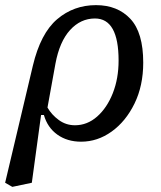

<svg xmlns="http://www.w3.org/2000/svg" viewBox="-31 -540 629 748"><path d="M185 -292 154 -121Q170 -93 198 -72.5Q226 -52 261 -52Q309 -52 347.5 -86Q386 -120 408.5 -177Q431 -234 431 -304Q431 -468 339 -468Q283 -468 242 -423Q201 -378 185 -292ZM17 188 -11 172 97 -284Q127 -410 191.5 -465Q256 -520 343 -520Q427 -520 477 -466.5Q527 -413 527 -296Q527 -206 493 -136.5Q459 -67 404 -27.5Q349 12 285 12Q231 12 192.5 -15.5Q154 -43 140 -92H129L93 172Z"/></svg>

Font: Source Serif 4 Caption
Style: Italic
Weight: 400
Italic angle: -12°
Designer: Frank Grießhammer
Foundry: Adobe Systems Incorporated
Version: Version 4.004;hotconv 1.0.117;makeotfexe 2.5.65602